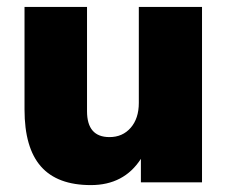

<svg xmlns="http://www.w3.org/2000/svg" viewBox="-20 -528 659 556"><path d="M565 -508V0H388V-68Q339 8 243 8Q146 8 98.5 -46Q51 -100 51 -211V-508H232V-206Q232 -131 297 -131Q335 -131 358.5 -158Q382 -185 382 -230V-508Z"/></svg>

Font: Muli Black
Style: Regular
Weight: 900
Designer: Vernon Adams
Foundry: Vernon Adams
Version: Version 2.001